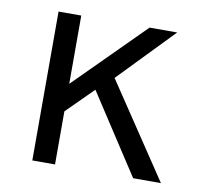

<svg xmlns="http://www.w3.org/2000/svg" viewBox="-61 -550 651 616"><g transform="rotate(10 264.0 -242.5)"><path d="M82 0V-485H156V-262.5L378.5 -485H468.5L296 -306.5L501 0H410.5L242 -258.5L156 -173V0Z"/></g></svg>

Font: Geologica Roman ExtraLight
Style: Regular
Weight: 250
Designer: Sindre Bremnes, Frode Helland
Foundry: Monokrom Skriftforlag AS
Version: Version 1.010;gftools[0.9.28]